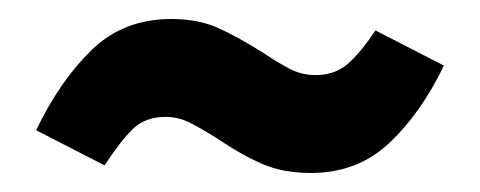

<svg xmlns="http://www.w3.org/2000/svg" viewBox="-20 -421 505 202"><path d="M209 -275Q190 -287 178.5 -292.5Q167 -298 154 -298Q133 -298 120 -285.5Q107 -273 90 -247L18 -284Q43 -336 76.5 -368.5Q110 -401 160 -401Q188 -401 208.5 -392Q229 -383 256 -366Q274 -354 286 -348Q298 -342 312 -342Q332 -342 345.5 -353.5Q359 -365 375 -389L447 -352Q423 -302 389.5 -270.5Q356 -239 307 -239Q278 -239 256 -248.5Q234 -258 209 -275Z"/></svg>

Font: Fira Sans Condensed SemiBold
Style: Regular
Weight: 600
Width: 3
Designer: bBox Type GmbH & Carrois Corporate GbR & Edenspiekermann AG
Foundry: bBox Type GmbH & Carrois Corporate GbR & Edenspiekermann AG
Version: Version 4.301